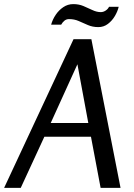

<svg xmlns="http://www.w3.org/2000/svg" viewBox="-26 -915 651 935"><path d="M419 -724 561 0H464L417 -249H190L75 0H-6L332 -724ZM351 -602 221 -316H404ZM552 -882Q547 -860 533.5 -837Q520 -814 499.5 -798.5Q479 -783 453 -783Q425 -783 402 -793Q379 -803 357.5 -812.5Q336 -822 310 -822Q297 -822 287.5 -814Q278 -806 272 -795H223Q230 -820 245 -842.5Q260 -865 282 -880Q304 -895 331 -895Q358 -895 380.5 -885.5Q403 -876 424 -866Q445 -856 465 -856Q477 -856 488.5 -863.5Q500 -871 505 -882Z"/></svg>

Font: Rosario
Style: Italic
Weight: 400
Italic angle: -8.05°
Designer: Hector Gatti
Foundry: Omnibus Type
Version: Version 1.201